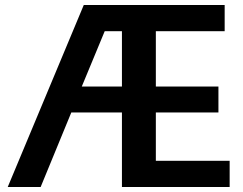

<svg xmlns="http://www.w3.org/2000/svg" viewBox="-20 -750 975 770"><path d="M881 -730V-625H605V-403H856V-299H605V-105H901V0H469V-299H266L143 0H11L316 -730ZM469 -625H400L308 -403H469Z"/></svg>

Font: Sintony
Style: Bold
Weight: 700
Designer: Eduardo Rodriguez Tunni
Foundry: Eduardo Rodriguez Tunni
Version: Version 1.001